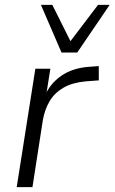

<svg xmlns="http://www.w3.org/2000/svg" viewBox="-20 -773 473 793"><path d="M49 0 126 -489H188L170 -376H165Q186 -427 232.5 -459.5Q279 -492 347 -497L388 -500V-441L334 -437Q279 -432 242.5 -411Q206 -390 185.5 -356Q165 -322 157 -277L114 0ZM234 -556 149 -753H196L271 -603L385 -753H433L299 -556Z"/></svg>

Font: Nunito Sans 10pt Light
Style: Italic
Weight: 300
Italic angle: -9°
Designer: Vernon Adams
Foundry: Vernon Adams
Version: Version 3.101;gftools[0.9.27]